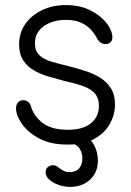

<svg xmlns="http://www.w3.org/2000/svg" viewBox="-20 -551 513 753"><path d="M245 16Q178 16 133.5 -8Q89 -32 66.5 -64.5Q44 -97 43 -123Q42 -139 50 -148.5Q58 -158 71 -158Q83 -158 91 -151Q99 -144 101 -135Q112 -96 147 -69Q182 -42 246 -42Q306 -42 337 -68Q368 -94 368 -135Q368 -167 351 -185.5Q334 -204 303 -214.5Q272 -225 231 -234Q201 -242 170 -251Q139 -260 113 -275Q87 -290 71 -314.5Q55 -339 55 -377Q55 -422 79 -456.5Q103 -491 144.5 -511Q186 -531 238 -531Q292 -531 331 -512Q370 -493 393 -466.5Q416 -440 420 -414Q423 -396 415 -387Q407 -378 394 -378Q385 -378 377 -382.5Q369 -387 363 -396Q353 -416 337.5 -433.5Q322 -451 298 -462Q274 -473 238 -473Q187 -473 152 -448.5Q117 -424 117 -381Q117 -351 134.5 -334.5Q152 -318 182.5 -309Q213 -300 251 -291Q282 -283 313.5 -273Q345 -263 371.5 -247Q398 -231 414.5 -205.5Q431 -180 431 -141Q431 -102 411 -65.5Q391 -29 350 -6.5Q309 16 245 16ZM255 182Q233 182 211 174.5Q189 167 174 154Q159 141 159 125Q159 111 168 104Q177 97 187 97Q195 97 200 99.5Q205 102 210 106Q218 113 228.5 118.5Q239 124 253 124Q277 124 290 109.5Q303 95 303 71Q303 47 290.5 29.5Q278 12 254 12Q241 12 234 3.5Q227 -5 227 -15Q227 -26 236 -33Q245 -40 261 -40Q289 -40 312 -24Q335 -8 349.5 19Q364 46 364 80Q364 110 350 133Q336 156 311.5 169Q287 182 255 182Z"/></svg>

Font: National Park Light
Style: Regular
Weight: 300
Designer: Andrea Herstowski, Ben Hoepner
Version: Version 1.009